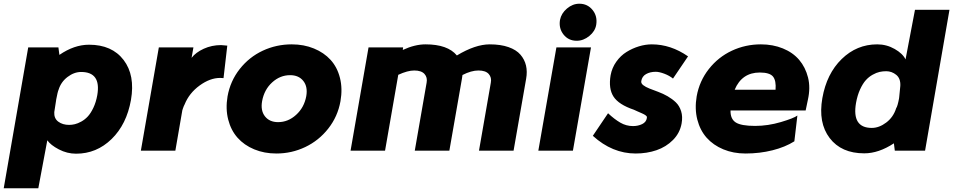

<svg xmlns="http://www.w3.org/2000/svg" viewBox="-34 -802 5074 1022"><path d="M439.9 -564Q562 -564 624 -482.7Q686 -401.4 663.1 -270Q640.1 -140.1 560.1 -62Q480 16.1 371.1 16.1Q323.2 16.1 279.3 -6.8Q235.4 -29.8 217.8 -55.2L169.9 200.2H-14.2L116.2 -549.8H276.9L282.2 -509.8Q360.8 -564 439.9 -564ZM483.9 -295.9Q504.9 -418.9 397.9 -418.9Q360.4 -418.9 325.4 -392.3Q290.5 -365.7 277.8 -324.2Q272.9 -314 265.1 -272L264.2 -265.1Q261.2 -242.2 254.9 -205.1Q252.9 -171.9 276.1 -154.5Q299.3 -137.2 334 -137.2Q348.6 -137.2 364.3 -140.9Q379.9 -144.5 398.9 -155Q418 -165.5 433.6 -182.4Q449.2 -199.2 463.1 -228.5Q477.1 -257.8 483.9 -295.9Z M1142.6 -562Q1146.5 -562 1175.8 -559.1L1155.8 -386.2Q1151.9 -387.2 1137.7 -387.2Q1084 -387.2 1028.6 -346.9Q973.1 -306.6 948.7 -246.1Q946.8 -242.7 944.3 -237.1Q941.9 -231.4 939.5 -224.1Q937 -216.8 936.5 -214.8L899.4 0H715.8L811.5 -549.8H995.6L985.8 -494.1Q1007.8 -522.9 1050.5 -542.5Q1093.3 -562 1142.6 -562Z M1519 -565.9Q1583.5 -565.9 1637 -543.9Q1690.4 -522 1725.8 -483.2Q1761.2 -444.3 1775.6 -387.2Q1790 -330.1 1778.3 -263.2Q1763.7 -181.6 1713.4 -117.7Q1663.1 -53.7 1590.8 -19.3Q1518.6 15.1 1437 15.1Q1372.6 15.1 1319.1 -7.1Q1265.6 -29.3 1230.5 -68.8Q1195.3 -108.4 1180.7 -165.5Q1166 -222.7 1177.2 -289.1Q1191.9 -371.1 1242.2 -434.8Q1292.5 -498.5 1364.7 -532.2Q1437 -565.9 1519 -565.9ZM1510.3 -401.9Q1457 -401.9 1414.8 -363.5Q1372.6 -325.2 1361.3 -264.2Q1352.1 -213.9 1376.2 -182.9Q1400.4 -151.9 1446.3 -151.9Q1499.5 -151.9 1542.2 -190.7Q1585 -229.5 1596.2 -290Q1605 -340.3 1580.6 -371.1Q1556.2 -401.9 1510.3 -401.9Z M2572.8 -565.9Q2630.9 -565.9 2672.6 -551.3Q2714.4 -536.6 2736.3 -511Q2758.3 -485.4 2765.9 -453.1Q2773.4 -420.9 2766.6 -382.8L2699.7 0H2515.6L2578.6 -361.8Q2584 -389.6 2567.4 -408.2Q2550.8 -426.8 2512.7 -426.8Q2474.6 -426.8 2427.7 -402.8L2424.8 -382.8L2357.9 0H2173.8L2236.8 -361.8Q2242.2 -389.6 2225.6 -408.2Q2209 -426.8 2170.9 -426.8Q2135.7 -426.8 2085.9 -403.8L2015.6 0H1832L1927.7 -549.8H2111.8L2109.9 -536.1Q2174.3 -565.9 2231 -565.9Q2349.1 -565.9 2397.9 -506.8Q2496.1 -565.9 2572.8 -565.9Z M3049.8 -782.2Q3093.3 -782.2 3120.1 -749Q3147 -715.8 3139.6 -669.9Q3133.8 -635.7 3102.8 -610.4Q3071.8 -585 3035.6 -585Q2992.2 -585 2965.8 -617.9Q2939.5 -650.9 2946.8 -695.8Q2953.6 -731 2983.9 -756.6Q3014.2 -782.2 3049.8 -782.2ZM3015.6 0H2831.5L2927.7 -549.8H3111.8Z M3628.4 -502 3548.3 -383.8Q3529.3 -399.4 3502 -409.7Q3474.6 -419.9 3456.5 -419.9Q3426.8 -419.9 3405 -407.7Q3383.3 -395.5 3379.4 -370.1Q3377.4 -358.4 3389.9 -348.6Q3402.3 -338.9 3423.3 -330.6Q3444.3 -322.3 3469.7 -313Q3495.1 -303.7 3519.8 -289.6Q3544.4 -275.4 3563.5 -257.1Q3582.5 -238.8 3591.6 -210Q3600.6 -181.2 3594.2 -145Q3585 -93.8 3548.3 -56.9Q3511.7 -20 3460.4 -2.4Q3409.2 15.1 3349.6 15.1Q3225.1 15.1 3121.6 -79.1L3202.6 -199.2Q3236.3 -167.5 3267.8 -149.2Q3299.3 -130.9 3335.4 -130.9Q3362.3 -130.9 3384 -141.4Q3405.8 -151.9 3409.2 -173.8Q3408.7 -176.8 3409.4 -178.5Q3410.2 -180.2 3408 -182.6Q3405.8 -185.1 3404.5 -186.5Q3403.3 -188 3399.2 -190.4Q3395 -192.9 3391.8 -194.6Q3388.7 -196.3 3382.1 -199.2Q3375.5 -202.1 3370.4 -204.3Q3365.2 -206.5 3356.4 -210.4Q3347.7 -214.4 3340.3 -217.8Q3259.3 -245.1 3231.7 -287.8Q3204.1 -330.6 3216.3 -401.9Q3223.6 -441.4 3246.6 -473.6Q3269.5 -505.9 3301 -525.4Q3332.5 -544.9 3367.2 -555.4Q3401.9 -565.9 3435.5 -565.9Q3536.6 -565.9 3628.4 -502Z M4016.1 -565.9Q4080.1 -565.9 4133.3 -544.2Q4186.5 -522.5 4220 -483.2Q4253.4 -443.8 4267.1 -389.4Q4280.8 -335 4266.1 -270L4254.4 -213.9H3854.5Q3853.5 -168.9 3882.1 -150.4Q3910.6 -131.8 3985.4 -131.8Q4053.7 -131.8 4122.8 -152.3Q4191.9 -172.9 4210.4 -187L4194.3 -49.8Q4145.5 -19 4077.9 -2Q4010.3 15.1 3934.1 15.1Q3869.6 15.1 3816.2 -7.1Q3762.7 -29.3 3727.5 -68.8Q3692.4 -108.4 3677.7 -165.5Q3663.1 -222.7 3674.3 -289.1Q3689 -371.1 3739.3 -434.8Q3789.6 -498.5 3861.8 -532.2Q3934.1 -565.9 4016.1 -565.9ZM4010.3 -416Q3915 -416 3876.5 -324.2H4094.2Q4098.1 -373 4080.6 -394.5Q4063 -416 4010.3 -416Z M4836.4 -750H5020L4890.1 0H4729L4724.1 -39.1Q4643.1 14.2 4566.4 14.2Q4444.3 14.2 4382.3 -67.1Q4320.3 -148.4 4343.3 -279.8Q4366.2 -409.7 4446.3 -487.8Q4526.4 -565.9 4635.3 -565.9Q4685.1 -565.9 4728.3 -541.3Q4771.5 -516.6 4786.1 -485.8ZM4606.4 -121.1Q4645.5 -121.1 4683.3 -149.7Q4721.2 -178.2 4736.3 -226.1Q4743.7 -236.3 4751.5 -277.8L4752.4 -285.2Q4753.4 -292 4755.1 -312.5Q4756.8 -333 4758.3 -345.2Q4760.3 -384.3 4736.6 -403.6Q4712.9 -422.9 4683.1 -422.9Q4665 -422.9 4648.2 -419.2Q4631.3 -415.5 4611.1 -404.3Q4590.8 -393.1 4574.7 -375.2Q4558.6 -357.4 4544.2 -326.2Q4529.8 -294.9 4522.5 -253.9Q4499.5 -121.1 4606.4 -121.1Z"/></svg>

Font: Stilu Bold
Style: Italic
Weight: 700
Italic angle: -10°
Designer: Genilson Lima Santos
Foundry: Genilson Lima Santos
Version: Version 1.200;PS 001.200;hotconv 1.0.88;makeotf.lib2.5.64775